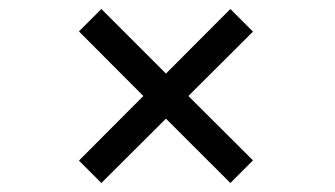

<svg xmlns="http://www.w3.org/2000/svg" viewBox="-20 -486 752 431"><path d="M547.9 -415 402.8 -270.5 547.9 -126 497.1 -75.2 352.5 -219.7 207.5 -75.2 157.2 -125.5 301.8 -270.5 157.2 -415.5 207.5 -465.8 352.5 -320.8 497.1 -465.8Z"/></svg>

Font: RGR Online_21
Style: Regular
Weight: 400
Italic angle: -12°
Designer: vernon adams
Foundry: vernon adams
Version: Version 1.000